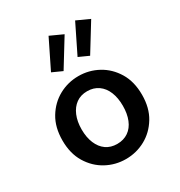

<svg xmlns="http://www.w3.org/2000/svg" viewBox="-183 -896 966 1033"><g transform="rotate(-30 300.0 -379.5)"><path d="M300 12Q235 12 179 -18.5Q123 -49 88 -106.5Q53 -164 53 -245Q53 -327 88 -384.5Q123 -442 179 -472.5Q235 -503 300 -503Q365 -503 421 -472.5Q477 -442 512 -384.5Q547 -327 547 -245Q547 -164 512 -106.5Q477 -49 421 -18.5Q365 12 300 12ZM300 -82Q340 -82 369 -102Q398 -122 413 -159Q428 -196 428 -245Q428 -294 413 -331Q398 -368 369 -388.5Q340 -409 300 -409Q260 -409 231.5 -388.5Q203 -368 187.5 -331Q172 -294 172 -245Q172 -196 187.5 -159Q203 -122 231.5 -102Q260 -82 300 -82ZM245 -566 183 -594 270 -771 349 -735ZM410 -566 348 -594 435 -771 514 -735Z"/></g></svg>

Font: Source Code Pro SemiBold
Style: Regular
Weight: 600
Monospace: yes
Designer: Paul D. Hunt, Teo Tuominen
Foundry: Adobe Systems Incorporated
Version: Version 1.018;hotconv 1.0.116;makeotfexe 2.5.65601